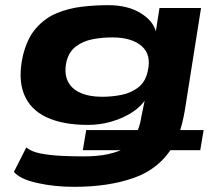

<svg xmlns="http://www.w3.org/2000/svg" viewBox="-20 -534 850 744"><path d="M267 190Q191 190 124 175Q57 160 34 132L82 37Q101 54 138.5 61Q176 68 220 70Q264 72 303 72Q360 72 400 63Q440 54 469 38L484 48H301L314 -30H512H514Q519 -42 522.5 -55.5Q526 -69 528 -83L542 -151L546 -152Q528 -122 492.5 -99Q457 -76 412.5 -63Q368 -50 321 -50Q223 -50 159.5 -80Q96 -110 72.5 -170.5Q49 -231 69 -319Q85 -385 119.5 -424.5Q154 -464 200 -483Q246 -502 297.5 -508Q349 -514 399 -514Q474 -514 523.5 -484Q573 -454 584 -412L583 -407L598 -503H759L696 -105Q692 -81 685.5 -55.5Q679 -30 672 -9L660 -30H769L756 48H626L650 33Q598 120 499.5 155Q401 190 267 190ZM375 -159Q415 -159 451.5 -166.5Q488 -174 515.5 -195Q543 -216 552 -256Q568 -321 529.5 -355Q491 -389 415 -389Q375 -389 339 -382Q303 -375 275.5 -355Q248 -335 238 -297Q228 -253 241.5 -222Q255 -191 290 -175Q325 -159 375 -159Z"/></svg>

Font: Nunito Sans 7pt Expanded ExtraBold
Style: Italic
Weight: 800
Width: 7
Italic angle: -9°
Designer: Vernon Adams
Foundry: Vernon Adams
Version: Version 3.101;gftools[0.9.27]